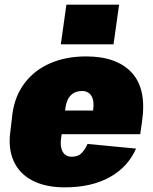

<svg xmlns="http://www.w3.org/2000/svg" viewBox="-20 -795 660 827"><path d="M259 12Q177 12 120.5 -17Q64 -46 39 -101Q14 -156 25 -232L34 -308Q45 -384 87.5 -439Q130 -494 197.5 -523Q265 -552 351 -552Q483 -552 547.5 -482Q612 -412 592 -273L584 -217H206L220 -319H423L376 -283L381 -319Q387 -360 374 -381.5Q361 -403 333 -403Q304 -403 285.5 -385Q267 -367 262 -331L243 -199Q238 -163 250 -141.5Q262 -120 289 -120Q316 -120 331 -135Q346 -150 357 -175L566 -155Q531 -75 452 -31.5Q373 12 259 12ZM493 -775 469 -604H242L266 -775Z"/></svg>

Font: Pathway Extreme Condensed Black
Style: Italic
Weight: 900
Width: 3
Italic angle: -8°
Version: Version 1.001;gftools[0.9.26]